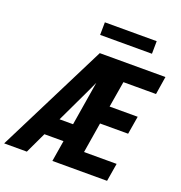

<svg xmlns="http://www.w3.org/2000/svg" viewBox="-174 -1064 1133 1201"><g transform="rotate(20 393.0 -463.5)"><path d="M-14 0 355 -735H792L773 -615H556L527 -442H714L694 -322H507L474 -120H691L671 0H307L330 -140H203L137 0ZM260 -260H350L398 -553Q391 -537 383.5 -521.5Q376 -506 369 -490ZM318 -843 319 -927H664L663 -843Z"/></g></svg>

Font: Iosevka Aile Heavy
Style: Italic
Weight: 900
Italic angle: -9°
Designer: Belleve Invis
Foundry: Belleve Invis
Version: Version 31.1.0; ttfautohint (v1.8.4)